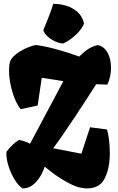

<svg xmlns="http://www.w3.org/2000/svg" viewBox="-20 -997 630 1026"><path d="M551.3 -305.2Q557.6 -287.6 562.3 -252.7Q566.9 -217.8 566.9 -180.2Q566.9 -98.1 539.8 -44.2Q512.7 9.8 445.3 9.8Q397 9.8 336.9 -23.9Q276.9 -57.6 218.8 -106.4Q203.6 -58.1 172.4 -24.2Q141.1 9.8 100.6 9.8Q79.1 -3.9 59.1 -35.9Q39.1 -67.9 26.6 -106.2Q14.2 -144.5 14.2 -175.8Q14.2 -182.6 14.6 -186Q29.8 -206.5 48.3 -223.9Q66.9 -241.2 82 -249.5Q116.2 -242.2 140.6 -229L318.8 -563.5L203.1 -581.1L181.2 -433.1L90.8 -413.6Q75.7 -430.2 61 -464.4Q46.4 -498.5 37.4 -540.3Q28.3 -582 28.3 -619.6Q28.3 -642.1 31.7 -659.7Q36.6 -685.1 65.7 -707.3Q94.7 -729.5 128.2 -743.2Q161.6 -756.8 173.8 -756.3Q224.1 -749.5 285.2 -732.7Q346.2 -715.8 403.3 -694.8Q426.3 -718.3 449.7 -733.9Q473.1 -749.5 502.9 -756.3Q537.6 -748 555.4 -714.6Q573.2 -681.2 573.2 -635.7Q573.2 -586.9 553.7 -544.9L493.7 -546.9Q460.4 -493.2 384.8 -378.9Q309.1 -264.6 264.2 -204.6L415 -175.8L461.4 -316.9ZM317.4 -764.6Q350.1 -778.8 382.8 -808.6Q415.5 -838.4 429.2 -870.6Q420.9 -909.2 394.3 -932.9Q367.7 -956.5 333.3 -966.6Q298.8 -976.6 264.6 -976.6Q257.3 -952.1 249 -930.2Q240.7 -908.2 234.6 -892.8Q228.5 -877.4 225.6 -870.6L211.4 -835.4Q215.8 -820.3 232.2 -804.4Q248.5 -788.6 271.5 -777.3Q294.4 -766.1 317.4 -764.6Z"/></svg>

Font: Fruktur
Style: Regular
Weight: 400
Designer: Viktoriya Grabowska
Foundry: Viktoriya Grabowska
Version: Version 1.004; ttfautohint (v1.4.1)